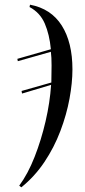

<svg xmlns="http://www.w3.org/2000/svg" viewBox="-20 -560 364 819"><path d="M62 232Q99 182 127.5 109.5Q156 37 174.5 -43Q193 -123 198 -198L74 -161L72 -172L199 -208Q200 -244 200 -280.5Q200 -317 197 -339L56 -299L54 -309L197 -350Q191 -413 171 -459.5Q151 -506 106 -530L108 -540Q198 -523 243.5 -451Q289 -379 289 -264Q289 -207 276.5 -139Q264 -71 237.5 -1Q211 69 169.5 131Q128 193 71 239Z"/></svg>

Font: Noto Serif Display Condensed
Style: Italic
Weight: 400
Width: 3
Italic angle: -12°
Designer: Monotype Design Team
Foundry: Monotype Imaging Inc.
Version: Version 2.009